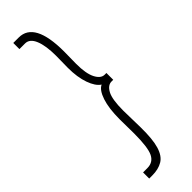

<svg xmlns="http://www.w3.org/2000/svg" viewBox="-273 -701 796 796"><g transform="rotate(-45 125.0 -303.0)"><path d="M57 95H39V59H64Q98 59 112.5 29.5Q127 0 127 -81L126 -165Q126 -229 139.5 -269.5Q153 -310 175 -320Q153 -334 139 -373.5Q125 -413 125 -468L126 -538Q126 -597 112 -631Q98 -665 71 -665H38V-701H70Q162 -701 162 -527L161 -455Q161 -398 176 -369Q191 -340 213 -340H223V-300H213Q191 -300 176.5 -273Q162 -246 162 -180L164 -80Q165 -10 153.5 28Q142 66 117.5 80.5Q93 95 57 95Z"/></g></svg>

Font: Inconsolata UltraCondensed Light
Style: Regular
Weight: 300
Width: 1
Monospace: yes
Designer: Raph Levien, Cyreal, Brenton Simpson
Foundry: Raph Levien, Cyreal, Google
Version: Version 3.001; ttfautohint (v1.8.2.53-6de2)